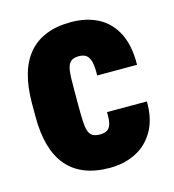

<svg xmlns="http://www.w3.org/2000/svg" viewBox="-88 -612 633 697"><g transform="rotate(-15 229.0 -264.0)"><path d="M237.3 -116.7Q253.9 -116.7 264.2 -122.6Q274.4 -128.4 279.1 -143.8Q283.7 -159.2 282.7 -188.5H432.6Q433.6 -123 408.4 -78.9Q383.3 -34.7 339.8 -12.5Q296.4 9.8 241.2 9.8Q187.5 9.8 147.5 -6.1Q107.4 -22 80.8 -53.2Q54.2 -84.5 41 -130.9Q27.8 -177.2 27.8 -238.8V-289.1Q27.8 -350.6 41 -397.2Q54.2 -443.8 80.8 -475.1Q107.4 -506.3 147.2 -522.2Q187 -538.1 240.2 -538.1Q297.9 -538.1 341.3 -515.6Q384.8 -493.2 409.2 -446.3Q433.6 -399.4 432.6 -326.2H282.7Q283.7 -356.4 279.5 -375.2Q275.4 -394 265.1 -402.6Q254.9 -411.1 236.3 -411.1Q218.3 -411.1 208.5 -404.3Q198.7 -397.5 194.3 -382.8Q189.9 -368.2 189.2 -345Q188.5 -321.8 188.5 -289.1V-238.8Q188.5 -205.6 189.5 -182.1Q190.4 -158.7 194.8 -144.3Q199.2 -129.9 209.2 -123.3Q219.2 -116.7 237.3 -116.7Z"/></g></svg>

Font: Roboto Condensed Black
Style: Regular
Weight: 900
Designer: Christian Robertson
Foundry: Google
Version: Version 3.008; 2023